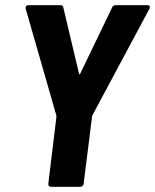

<svg xmlns="http://www.w3.org/2000/svg" viewBox="-20 -720 597 739"><path d="M176 -1H289C296 -1 301 -6 302 -13L334 -269C334 -271 334 -272 335 -275L555 -686C559 -694 556 -700 548 -700H425C419 -700 413 -697 411 -690L289 -437C288 -433 284 -433 284 -437L224 -690C223 -697 219 -700 212 -700H90C81 -700 77 -694 79 -686L197 -275C197 -272 197 -271 197 -269L166 -13C165 -6 169 -1 176 -1Z"/></svg>

Font: Barlow Semi Condensed
Style: Bold Italic
Weight: 700
Width: 4
Italic angle: -7°
Designer: Jeremy Tribby
Foundry: Tribby Type
Version: Version 1.422;hotconv 1.0.109;makeotfexe 2.5.65596